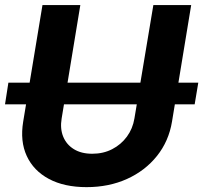

<svg xmlns="http://www.w3.org/2000/svg" viewBox="-32 -748 823 778"><path d="M771.5 -413.1 756.8 -325.2H-11.7L2 -413.1ZM589.4 -727.5H742.7L665 -255.4Q651.9 -175.8 604 -116Q556.2 -56.2 482.7 -22.9Q409.2 10.3 318.8 10.3Q228.5 10.3 166.3 -22.9Q104 -56.2 76.4 -116Q48.8 -175.8 62 -255.4L140.1 -727.5H293.5L217.8 -268.1Q210.9 -226.6 224.1 -194.3Q237.3 -162.1 267.3 -143.6Q297.4 -125 341.8 -125Q386.7 -125 422.6 -143.6Q458.5 -162.1 482.2 -194.3Q505.9 -226.6 512.7 -268.1Z"/></svg>

Font: Inter Tight
Style: Bold Italic
Weight: 700
Italic angle: -9.39999°
Designer: Rasmus Andersson
Foundry: rsms
Version: Version 3.004